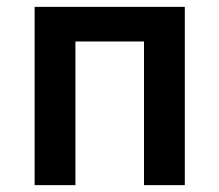

<svg xmlns="http://www.w3.org/2000/svg" viewBox="-20 -540 640 560"><path d="M81 0V-520H519V0H400V-419H200V0Z"/></svg>

Font: Iosevka Book
Style: Bold
Weight: 700
Designer: Belleve Invis
Foundry: Belleve Invis
Version: Version 28.0.7; ttfautohint (v1.8.3)